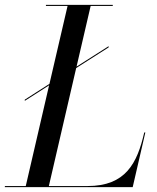

<svg xmlns="http://www.w3.org/2000/svg" viewBox="-65 -770 648 790"><path d="M37 -360V-355L137 -419L41 -4.5H-45V0H481L533 -225H528.5C499.5 -98 452 -4.5 295 -4.5H136L248.5 -490L382 -575V-580L250 -496L308 -745.5H399V-750H124V-745.5H213L138.5 -425Z"/></svg>

Font: Bodoni* 36pt
Style: Italic
Weight: 400
Italic angle: -13°
Version: Version 2.3